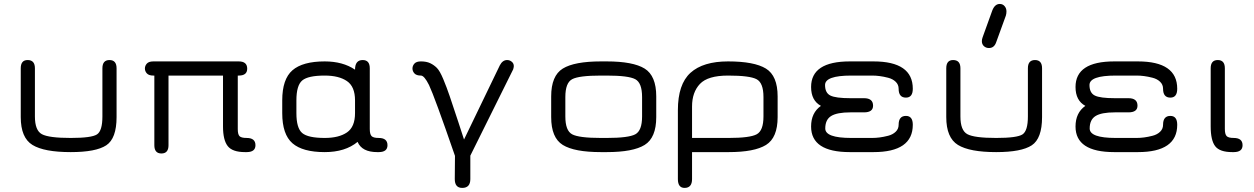

<svg xmlns="http://www.w3.org/2000/svg" viewBox="-20 -755 6226 953"><path d="M331.1 0Q199.2 0 141.1 -35.6Q83 -71.3 83 -173.8V-416Q83 -457 117.2 -457Q153.3 -457 153.3 -416V-176.8Q153.3 -107.4 188 -88.9Q222.7 -70.3 331.1 -70.3Q434.6 -70.3 461.4 -87.9Q488.3 -105.5 488.3 -176.8V-416Q488.3 -457 523.4 -457Q558.6 -457 558.6 -416V-173.8Q558.6 -67.4 507.3 -33.7Q456.1 0 331.1 0Z M1086.9 -379.9H816.4V-34.2Q816.4 6.8 781.2 6.8Q746.1 6.8 746.1 -34.2V-379.9H741.2Q718.8 -379.9 709 -390.6Q699.2 -401.4 699.2 -415Q699.2 -428.7 709 -439.5Q718.8 -450.2 741.2 -450.2H1165Q1207 -450.2 1207 -414.1Q1207 -379.9 1165 -379.9H1160.2V-114.3Q1160.2 -87.9 1168.9 -79.1Q1177.7 -70.3 1204.1 -70.3Q1248 -70.3 1248 -34.2Q1248 0 1204.1 0H1196.3Q1133.8 0 1110.4 -29.8Q1086.9 -59.6 1086.9 -127Z M1859.4 0H1852.5Q1776.4 0 1754.9 -50.8Q1693.4 0 1591.8 0Q1482.4 0 1431.6 -43.9Q1380.9 -87.9 1380.9 -193.4V-256.8Q1380.9 -362.3 1431.6 -406.2Q1482.4 -450.2 1591.8 -450.2Q1681.6 -450.2 1742.2 -409.2Q1742.2 -457 1780.3 -457Q1815.4 -457 1815.4 -416V-115.2Q1815.4 -88.9 1824.2 -79.6Q1833 -70.3 1859.4 -70.3Q1903.3 -70.3 1903.3 -34.2Q1903.3 0 1859.4 0ZM1591.8 -379.9Q1508.8 -379.9 1480 -355.5Q1451.2 -331.1 1451.2 -256.8V-193.4Q1451.2 -119.1 1480 -94.7Q1508.8 -70.3 1591.8 -70.3Q1662.1 -70.3 1702.1 -97.7Q1742.2 -125 1742.2 -193.4V-256.8Q1742.2 -325.2 1702.1 -352.5Q1662.1 -379.9 1591.8 -379.9Z M2069.3 -379.9Q2046.9 -379.9 2037.1 -390.6Q2027.3 -401.4 2027.3 -415Q2027.3 -428.7 2037.1 -439.5Q2046.9 -450.2 2069.3 -450.2Q2096.7 -450.2 2115.2 -441.4Q2133.8 -432.6 2148.4 -418Q2163.1 -403.3 2180.2 -362.3Q2197.3 -321.3 2211.9 -278.3Q2226.6 -235.4 2254.9 -149.4Q2272.5 -93.8 2283.2 -62.5L2460.9 -430.7Q2474.6 -457 2497.1 -457Q2509.8 -457 2520 -448.7Q2530.3 -440.4 2530.3 -426.8Q2530.3 -421.9 2527.3 -411.1L2314.5 17.6V133.8Q2314.5 177.7 2274.4 177.7Q2237.3 177.7 2237.3 133.8L2238.3 18.6Q2135.7 -278.3 2109.4 -333Q2085.9 -379.9 2069.3 -379.9Z M2991.2 0H2962.9Q2831.1 0 2773.4 -35.6Q2715.8 -71.3 2715.8 -173.8V-276.4Q2715.8 -378.9 2773.4 -414.6Q2831.1 -450.2 2962.9 -450.2H2991.2Q3122.1 -450.2 3179.7 -414.6Q3237.3 -378.9 3237.3 -276.4V-173.8Q3237.3 -71.3 3179.7 -35.6Q3122.1 0 2991.2 0ZM2962.9 -70.3H2991.2Q3099.6 -70.3 3133.3 -88.4Q3167 -106.4 3167 -176.8V-273.4Q3167 -343.8 3133.3 -361.8Q3099.6 -379.9 2991.2 -379.9H2962.9Q2853.5 -379.9 2819.8 -361.8Q2786.1 -343.8 2786.1 -273.4V-176.8Q2786.1 -106.4 2819.8 -88.4Q2853.5 -70.3 2962.9 -70.3Z M3593.8 -379.9Q3493.2 -379.9 3454.1 -338.4Q3415 -296.9 3415 -226.6V-70.3H3596.7Q3702.1 -70.3 3735.8 -88.4Q3769.5 -106.4 3769.5 -176.8V-273.4Q3769.5 -343.8 3735.4 -361.8Q3701.2 -379.9 3593.8 -379.9ZM3593.8 -450.2Q3723.6 -450.2 3781.7 -414.6Q3839.8 -378.9 3839.8 -276.4V-173.8Q3839.8 -71.3 3782.2 -35.6Q3724.6 0 3596.7 0H3415V133.8Q3415 177.7 3377.9 177.7Q3344.7 177.7 3344.7 133.8V-208Q3344.7 -336.9 3407.2 -393.6Q3469.7 -450.2 3593.8 -450.2Z M4268.6 -197.3H4201.2Q4134.8 -197.3 4105.5 -179.2Q4076.2 -161.1 4076.2 -117.2Q4076.2 -70.3 4205.1 -70.3H4308.6Q4327.1 -70.3 4346.2 -72.8Q4365.2 -75.2 4388.2 -81.1Q4411.1 -86.9 4425.8 -101.1Q4440.4 -115.2 4440.4 -135.7Q4440.4 -179.7 4476.6 -179.7Q4510.7 -179.7 4510.7 -135.7Q4510.7 0 4315.4 0H4198.2Q4005.9 0 4005.9 -127Q4005.9 -195.3 4054.7 -229.5Q4005.9 -255.9 4005.9 -323.2Q4005.9 -450.2 4198.2 -450.2H4315.4Q4510.7 -450.2 4510.7 -314.5Q4510.7 -270.5 4476.6 -270.5Q4440.4 -270.5 4440.4 -314.5Q4440.4 -335 4425.8 -349.1Q4411.1 -363.3 4388.2 -369.1Q4365.2 -375 4346.2 -377.4Q4327.1 -379.9 4308.6 -379.9H4205.1Q4075.2 -379.9 4075.2 -333Q4075.2 -293.9 4101.6 -280.8Q4127.9 -267.6 4201.2 -267.6H4268.6Q4313.5 -267.6 4313.5 -230.5Q4313.5 -197.3 4268.6 -197.3Z M4942.4 -735.4Q4957 -735.4 4966.3 -724.6Q4975.6 -713.9 4975.6 -698.2Q4975.6 -687.5 4972.7 -677.7L4924.8 -545.9Q4915 -516.6 4888.7 -516.6Q4874 -516.6 4863.8 -525.9Q4853.5 -535.2 4853.5 -550.8Q4853.5 -559.6 4857.4 -570.3L4905.3 -703.1Q4918 -735.4 4942.4 -735.4ZM4924.8 0Q4793 0 4734.9 -35.6Q4676.8 -71.3 4676.8 -173.8V-416Q4676.8 -457 4710.9 -457Q4747.1 -457 4747.1 -416V-176.8Q4747.1 -107.4 4781.7 -88.9Q4816.4 -70.3 4924.8 -70.3Q5028.3 -70.3 5055.2 -87.9Q5082 -105.5 5082 -176.8V-416Q5082 -457 5117.2 -457Q5152.3 -457 5152.3 -416V-173.8Q5152.3 -67.4 5101.1 -33.7Q5049.8 0 4924.8 0Z M5581.1 -197.3H5513.7Q5447.3 -197.3 5418 -179.2Q5388.7 -161.1 5388.7 -117.2Q5388.7 -70.3 5517.6 -70.3H5621.1Q5639.6 -70.3 5658.7 -72.8Q5677.7 -75.2 5700.7 -81.1Q5723.6 -86.9 5738.3 -101.1Q5752.9 -115.2 5752.9 -135.7Q5752.9 -179.7 5789.1 -179.7Q5823.2 -179.7 5823.2 -135.7Q5823.2 0 5627.9 0H5510.7Q5318.4 0 5318.4 -127Q5318.4 -195.3 5367.2 -229.5Q5318.4 -255.9 5318.4 -323.2Q5318.4 -450.2 5510.7 -450.2H5627.9Q5823.2 -450.2 5823.2 -314.5Q5823.2 -270.5 5789.1 -270.5Q5752.9 -270.5 5752.9 -314.5Q5752.9 -335 5738.3 -349.1Q5723.6 -363.3 5700.7 -369.1Q5677.7 -375 5658.7 -377.4Q5639.6 -379.9 5621.1 -379.9H5517.6Q5387.7 -379.9 5387.7 -333Q5387.7 -293.9 5414.1 -280.8Q5440.4 -267.6 5513.7 -267.6H5581.1Q5626 -267.6 5626 -230.5Q5626 -197.3 5581.1 -197.3Z M6103.5 0H6096.7Q6034.2 0 6011.7 -29.3Q5989.3 -58.6 5989.3 -127V-416Q5989.3 -457 6024.4 -457Q6059.6 -457 6059.6 -416V-115.2Q6059.6 -88.9 6068.4 -79.6Q6077.1 -70.3 6103.5 -70.3Q6147.5 -70.3 6147.5 -34.2Q6147.5 0 6103.5 0Z"/></svg>

Font: Jura
Style: DemiBold
Weight: 600
Version: Version 2.4